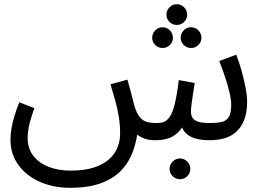

<svg xmlns="http://www.w3.org/2000/svg" viewBox="-20 -664 1249 916"><path d="M313 232Q256 232 205 216.5Q154 201 114.5 171Q75 141 52.5 98.5Q30 56 30 1Q30 -23 34.5 -50.5Q39 -78 48.5 -109.5Q58 -141 72 -176L144 -148Q134 -120 126.5 -95Q119 -70 115.5 -48Q112 -26 112 -6Q112 45 139.5 80Q167 115 213.5 132.5Q260 150 316 150Q384 150 430 134.5Q476 119 503 93.5Q530 68 541.5 37Q553 6 553 -26Q553 -70 546.5 -109Q540 -148 529.5 -185.5Q519 -223 507 -262L588 -284Q599 -246 605 -222.5Q611 -199 614.5 -185Q618 -171 621 -160Q632 -123 646.5 -105.5Q661 -88 680.5 -82.5Q700 -77 725 -77Q745 -77 760.5 -82Q776 -87 789.5 -106Q803 -125 813.5 -167Q824 -209 833 -282L909 -268Q906 -250 902 -224Q898 -198 894.5 -172.5Q891 -147 891 -130Q891 -116 897.5 -103.5Q904 -91 923.5 -84Q943 -77 982 -77Q1013 -77 1035.5 -81.5Q1058 -86 1070.5 -104.5Q1083 -123 1083 -163Q1083 -188 1075 -222.5Q1067 -257 1054 -296Q1041 -335 1026 -373L1107 -403Q1120 -371 1131.5 -330Q1143 -289 1151 -249Q1159 -209 1159 -179Q1159 -128 1145.5 -93Q1132 -58 1108 -36Q1084 -14 1051.5 -4.5Q1019 5 981 5Q946 5 920.5 -1Q895 -7 877.5 -19.5Q860 -32 850.5 -51.5Q841 -71 837 -97H871Q855 -61 835 -38.5Q815 -16 787.5 -5.5Q760 5 720 5Q689 5 667 -3.5Q645 -12 630.5 -25.5Q616 -39 608 -56.5Q600 -74 596 -92L637 -41Q632 7 615.5 55Q599 103 563.5 143.5Q528 184 467 208Q406 232 313 232ZM824 -545Q803 -545 788.5 -559.5Q774 -574 774 -594Q774 -614 788.5 -629Q803 -644 824 -644Q844 -644 858.5 -629Q873 -614 873 -594Q873 -574 858.5 -559.5Q844 -545 824 -545ZM756 -435Q735 -435 720.5 -449.5Q706 -464 706 -484Q706 -504 720.5 -519Q735 -534 756 -534Q776 -534 790.5 -519Q805 -504 805 -484Q805 -464 790.5 -449.5Q776 -435 756 -435ZM892 -435Q871 -435 856.5 -449.5Q842 -464 842 -484Q842 -504 856.5 -519Q871 -534 892 -534Q912 -534 926.5 -519Q941 -504 941 -484Q941 -464 926.5 -449.5Q912 -435 892 -435ZM839 191Q818 191 803.5 176.5Q789 162 789 142Q789 122 803.5 107Q818 92 839 92Q859 92 873.5 107Q888 122 888 142Q888 162 873.5 176.5Q859 191 839 191Z"/></svg>

Font: Farlight84_Sys_V01
Style: Regular
Weight: 400
Designer: Ryoko NISHIZUKA  (kana, bopomofo & ideographs); Paul D. Hunt (Latin, Greek & Cyrillic); Sandoll Communications , Soo-you
Foundry: Adobe
Version: Version 2.004;October 29, 2024;FontCreator 14.0.0.2814 64-bi